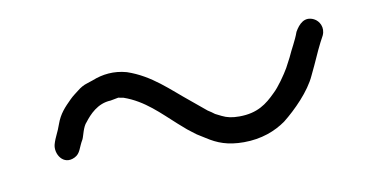

<svg xmlns="http://www.w3.org/2000/svg" viewBox="-37 -469 739 374"><g transform="rotate(-10 332.5 -282.5)"><path d="M91 -203C103 -209 103 -220 112 -235C115 -241 118 -259 126 -267C136 -280 153 -299 179 -300C181 -300 188 -302 195 -303C198 -302 200 -302 205 -301C245 -287 272 -258 300 -233L316 -219C322 -214 328 -210 333 -206L349 -196C369 -183 389 -175 421 -175C456 -175 484 -186 505 -201C529 -220 560 -251 573 -280L582 -299C590 -317 599 -337 608 -353C615 -368 607 -382 597 -387C579 -396 567 -383 559 -369C553 -352 544 -338 537 -322L527 -303C520 -291 505 -269 494 -259C476 -241 457 -226 421 -226C407 -226 397 -228 387 -233L375 -239C371 -242 367 -245 362 -248C352 -256 343 -264 333 -272C297 -301 267 -333 220 -349C195 -356 172 -353 152 -345L140 -341C133 -339 126 -335 120 -330C115 -326 109 -322 103 -316C90 -303 79 -292 72 -272C67 -257 61 -249 57 -235C52 -217 67 -191 91 -203ZM316 -219ZM333 -206ZM582 -299H583ZM494 -259ZM220 -349Z"/></g></svg>

Font: Blanket
Style: Light
Weight: 300
Foundry: Cannot Into Space Fonts
Version: Version 0.9